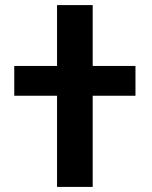

<svg xmlns="http://www.w3.org/2000/svg" viewBox="-20 -734 598 754"><path d="M204 0H344V-358H512V-475H344V-714H204V-475H36V-358H204Z"/></svg>

Font: Noto Sans Georgian Condensed Bold
Style: Regular
Weight: 700
Width: 3
Designer: Monotype Design Team, Akaki Razmadze
Foundry: Google LLC
Version: Version 2.005